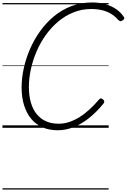

<svg xmlns="http://www.w3.org/2000/svg" viewBox="-20 -1035 1027 1555"><path d="M448 20Q380 20 326 -3Q272 -26 234 -71Q196 -116 175.5 -180.5Q155 -245 155 -327Q155 -402 172.5 -482Q190 -562 223.5 -639Q257 -716 306 -784Q355 -852 418 -904Q481 -956 558.5 -985.5Q636 -1015 726 -1015Q783 -1015 831.5 -1001.5Q880 -988 918.5 -962.5Q957 -937 982 -899Q989 -890 985.5 -882.5Q982 -875 970 -868Q960 -862 953.5 -863.5Q947 -865 935 -876Q910 -905 878 -924Q846 -943 806.5 -952.5Q767 -962 719 -962Q643 -962 575.5 -935Q508 -908 451.5 -860.5Q395 -813 351 -751.5Q307 -690 276.5 -619Q246 -548 230 -474.5Q214 -401 214 -331Q214 -260 230 -204.5Q246 -149 277 -111Q308 -73 352.5 -53Q397 -33 454 -33Q501 -33 544 -48Q587 -63 628 -89Q669 -115 707.5 -151Q746 -187 783 -230Q791 -239 798.5 -238Q806 -237 815 -229Q824 -221 824.5 -213Q825 -205 817 -195Q759 -124 697.5 -76Q636 -28 573 -4Q510 20 448 20ZM0 490H860V500H0ZM0 -20H860V0H0ZM0 -505H860V-500H0ZM0 -1010H860V-1000H0Z"/></svg>

Font: Playwrite AU VIC Guides
Style: Regular
Weight: 400
Designer: Veronika Burian, José Scaglione
Foundry: TypeTogether
Version: Version 1.003